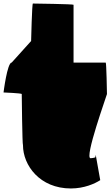

<svg xmlns="http://www.w3.org/2000/svg" viewBox="-75 -900 625 1086"><path d="M438 -5C399 -1 530 -363 530 -368C530 -373 527 -546 523 -546H341V-873C341 -877 116 -880 111 -880C106 -880 101 -672 101 -668L-9 -546C-34 -546 -55 -377 -55 -377C-55 -377 48 -373 48 -368C48 -363 51 -79 55 -79C55 35 150 166 326 166C401 166 461 139 492 119C493 119 466 -21 467 -21C457 -16 483 -9 438 -5Z"/></svg>

Font: PlasticEraser
Style: Regular
Weight: 400
Foundry: Cannot Into Space Fonts
Version: Version 0.43